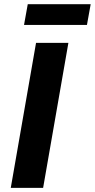

<svg xmlns="http://www.w3.org/2000/svg" viewBox="-20 -907 458 927"><path d="M154 -700H310.2L188.2 0H32ZM114 -886.6H417.8L399.8 -786.6H96Z"/></svg>

Font: Fixel Italic Variable Display Thin
Style: Italic
Weight: 100
Italic angle: -10°
Designer: AlfaBravo + MacPaw
Foundry: Kyrylo Tkachov, Marchela Mozhyna, Serhii Makarenko, Maria Weinstein, Zakhar Kryvoshyya
Version: Version 1.210;Glyphs 3.2 (3217)